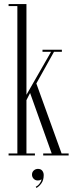

<svg xmlns="http://www.w3.org/2000/svg" viewBox="-20 -770 367 951"><path d="M22.5 0V-10H66V-740H22.5V-750H111V-300.5L233 -513.5H190.5V-523.5H286.5V-513.5H247.5L160 -356.5L285 -10H320V0H194V-10H236L129 -309.5L111 -274V-10H153V0ZM160.5 161 157 155Q168.5 149.5 176.2 139Q184 128.5 186 118.5Q177.5 124 167.5 124Q155 124 146.8 115.5Q138.5 107 138.5 95Q138.5 82.5 147.2 74.5Q156 66.5 168 66.5Q182.5 66.5 189.5 75.8Q196.5 85 196.5 97Q196.5 122 185.2 137.8Q174 153.5 160.5 161Z"/></svg>

Font: Imbue 100pt ExtraLight
Style: Regular
Weight: 200
Designer: Tyler Finck
Foundry: Etcetera Type Company
Version: Version 1.102; ttfautohint (v1.8.3)